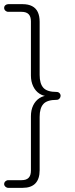

<svg xmlns="http://www.w3.org/2000/svg" viewBox="-22 -725 360 925"><path d="M18 180Q10 180 4 174.5Q-2 169 -2 162Q-2 154 4 148.5Q10 143 18 143H82Q105 143 116 131.5Q127 120 127 97V-165Q127 -195 138 -217.5Q149 -240 168.5 -252.5Q188 -265 213 -265V-261Q188 -261 168.5 -273.5Q149 -286 138 -309Q127 -332 127 -361V-622Q127 -645 116 -656.5Q105 -668 82 -668H18Q10 -668 4 -673.5Q-2 -679 -2 -687Q-2 -695 4 -700Q10 -705 18 -705H87Q114 -705 132.5 -695.5Q151 -686 160 -667Q169 -648 169 -620V-364Q169 -322 187 -302Q205 -282 251 -282Q259 -282 264.5 -276.5Q270 -271 270 -263Q270 -256 264.5 -250Q259 -244 251 -244Q205 -244 187 -224Q169 -204 169 -162V95Q169 137 148.5 158.5Q128 180 87 180Z"/></svg>

Font: Nunito ExtraLight ExtraLight
Style: Regular
Weight: 250
Version: Version 3.602